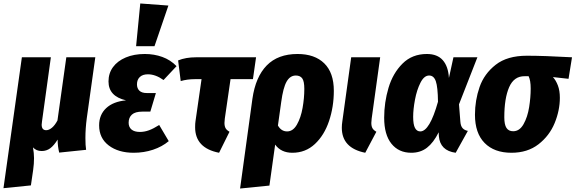

<svg xmlns="http://www.w3.org/2000/svg" viewBox="-46 -862 3315 1106"><path d="M446 -67Q446 -24 450 1L295 17Q286 -19 286 -58Q265 -24 243.5 -8Q222 8 194 8Q163 8 144 -13Q150 21 150 49Q150 82 145 117L132 206L-26 222L80 -532H247L196 -163Q194 -149 194 -144Q194 -112 220 -112Q236 -112 253 -126Q270 -140 285 -168L336 -532H503L454 -182Q446 -122 446 -67Z M525 -140Q525 -201 565.5 -239Q606 -277 680 -284Q579 -307 579 -393Q579 -440 605 -475.5Q631 -511 678.5 -531Q726 -551 788 -551Q842 -551 889 -534Q936 -517 971 -481L896 -401Q850 -434 806 -434Q776 -434 759.5 -418.5Q743 -403 743 -376Q743 -353 757 -339.5Q771 -326 800 -326H852L820 -219H774Q733 -219 714 -202Q695 -185 695 -155Q695 -130 711.5 -116Q728 -102 760 -102Q786 -102 812 -111.5Q838 -121 871 -142L926 -49Q888 -17 835.5 0.5Q783 18 724 18Q636 18 580.5 -24Q525 -66 525 -140ZM924 -830 844 -596H738L762 -842Z M1249 -179Q1247 -159 1247 -154Q1247 -135 1253.5 -123.5Q1260 -112 1276 -103L1216 18Q1078 -9 1078 -129Q1078 -151 1080 -163L1115 -406H1076Q1033 -406 995 -395L980 -514Q1024 -532 1083 -532H1429L1411 -406H1282Z M1877 -339Q1877 -247 1849.5 -165Q1822 -83 1768 -32.5Q1714 18 1638 18Q1573 18 1539 -29L1506 207L1337 224L1408 -293Q1426 -419 1490.5 -485Q1555 -551 1668 -551Q1767 -551 1822 -497Q1877 -443 1877 -339ZM1707 -350Q1707 -394 1695 -410.5Q1683 -427 1658 -427Q1625 -427 1605 -392Q1585 -357 1574 -275L1555 -139Q1574 -105 1608 -105Q1642 -105 1664.5 -144.5Q1687 -184 1697 -240.5Q1707 -297 1707 -350Z M2095 -179Q2093 -161 2093 -154Q2093 -135 2099.5 -123.5Q2106 -112 2122 -103L2058 18Q1923 -9 1923 -126Q1923 -144 1926 -163L1977 -532H2144Z M2540 -413 2566 -532H2704L2598 -261L2606 -160Q2608 -136 2618.5 -124Q2629 -112 2649 -108L2579 18Q2489 6 2482 -78L2481 -100Q2451 -40 2413.5 -11Q2376 18 2323 18Q2251 18 2209 -34Q2167 -86 2167 -184Q2167 -272 2192 -356Q2217 -440 2272.5 -495.5Q2328 -551 2413 -551Q2473 -551 2504.5 -515.5Q2536 -480 2540 -413ZM2334 -189Q2334 -145 2344.5 -125Q2355 -105 2375 -105Q2429 -105 2477 -276Q2476 -361 2464.5 -394Q2453 -427 2426 -427Q2397 -427 2376 -385.5Q2355 -344 2344.5 -288Q2334 -232 2334 -189Z M2690 -201Q2690 -284 2716.5 -360.5Q2743 -437 2809.5 -489Q2876 -541 2989 -541Q3087 -541 3249 -532L3229 -408L3139 -418Q3156 -400 3167.5 -370Q3179 -340 3179 -299Q3179 -226 3149 -153Q3119 -80 3056 -31Q2993 18 2900 18Q2801 18 2745.5 -38.5Q2690 -95 2690 -201ZM3011 -352Q3011 -399 2999 -423H2977Q2915 -424 2887 -360Q2859 -296 2859 -186Q2859 -144 2871.5 -125Q2884 -106 2910 -106Q2947 -106 2970 -147Q2993 -188 3002 -244.5Q3011 -301 3011 -352Z"/></svg>

Font: Fira Sans Condensed ExtraBold
Style: Italic
Weight: 800
Width: 3
Italic angle: -8°
Designer: bBox Type GmbH & Carrois Corporate GbR & Edenspiekermann AG
Foundry: bBox Type GmbH & Carrois Corporate GbR & Edenspiekermann AG
Version: Version 4.301